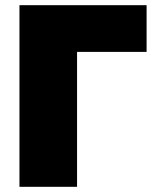

<svg xmlns="http://www.w3.org/2000/svg" viewBox="-20 -720 605 740"><path d="M55 0V-700H545V-520H277V0Z"/></svg>

Font: Golos Text ExtraBold
Style: Regular
Weight: 800
Designer: A.Korolkova, Vitaly Kuzmin
Foundry: ParaType Ltd
Version: Version 2.004